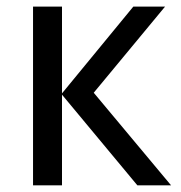

<svg xmlns="http://www.w3.org/2000/svg" viewBox="-20 -556 543 576"><path d="M166 -275.9V-536.1H79.1V0H166V-272L392.1 0H493.2L261.2 -277.8L475.1 -536.1H379.9Z"/></svg>

Font: Avrile Sans
Style: Regular
Weight: 400
Designer: Monotype Design Team, Google (font), Stefan Peev (BGR Cyrillic), Cristiano Sobral (main changes)
Foundry: The Avrile Sans Project Authors
Version: Version 3.110